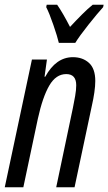

<svg xmlns="http://www.w3.org/2000/svg" viewBox="-21 -786 455 806"><path d="M295 -606Q312 -634 350.5 -682.5Q389 -731 412 -756L414 -766H368Q347 -749 323.5 -725.5Q300 -702 273 -673Q242 -733 219 -766H175L173 -756Q186 -731 203 -681.5Q220 -632 226 -606ZM77 0 138 -288Q158 -379 186 -427Q214 -475 257 -475Q299 -475 299 -428Q299 -409 294.5 -383Q290 -357 285 -333L215 0H292L365 -344Q371 -370 375 -397.5Q379 -425 379 -446Q379 -498 352.5 -522Q326 -546 285 -546Q214 -546 169 -464H166L176 -536H113L-1 0Z"/></svg>

Font: Noto Sans Display Condensed
Style: Italic
Weight: 400
Width: 3
Designer: Monotype Design team
Foundry: Monotype Imaging Inc.
Version: 1.000